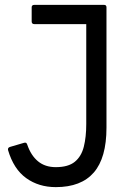

<svg xmlns="http://www.w3.org/2000/svg" viewBox="-20 -754 538 788"><path d="M209 14Q139 14 87.5 -23Q36 -60 13 -138Q11 -148 21 -151L79 -168Q89 -171 92 -160Q107 -116 136 -92Q165 -68 209 -68Q260 -68 287 -90Q314 -112 324 -152Q334 -192 334 -245V-655H121Q110 -655 110 -666V-724Q110 -734 121 -734H407Q417 -734 417 -724V-230Q417 -106 365 -46Q313 14 209 14Z"/></svg>

Font: LINE Seed Sans App
Style: Regular
Weight: 400
Designer: LINE VX Design & Dalton Maag Ltd & Sandoll Inc
Foundry: Dalton Maag Ltd
Version: Version 1.003